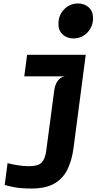

<svg xmlns="http://www.w3.org/2000/svg" viewBox="-20 -861 640 1104"><path d="M161.5 223Q102.5 223 66.2 216.2Q30 209.5 7 202.5L23.5 77Q41 82 75.5 88.2Q110 94.5 144 94.5Q175 94.5 195.8 88Q216.5 81.5 229 61.2Q241.5 41 246.5 1L292 -342Q296.5 -375 312.2 -396.5Q328 -418 352 -422L307 -456L314 -510.5L473 -546L403 -11.5Q393.5 62 367.2 114.5Q341 167 291.5 195Q242 223 161.5 223ZM119.5 -422 136 -546H473L429 -422ZM402.5 -640Q365 -640 340.2 -662.8Q315.5 -685.5 316 -725Q316.5 -774 349 -807.5Q381.5 -841 428.5 -841Q466 -841 490.8 -818.2Q515.5 -795.5 515 -755.5Q514.5 -707 482 -673.5Q449.5 -640 402.5 -640Z"/></svg>

Font: Spline Sans Mono
Style: Bold Italic
Weight: 700
Italic angle: -4°
Monospace: yes
Version: Version 1.004